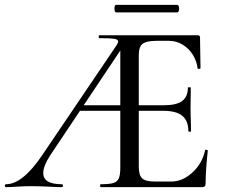

<svg xmlns="http://www.w3.org/2000/svg" viewBox="-25 -770 924 790"><path d="M0 -12Q68 -12 149 -132L448 -574Q461 -592 461 -599Q461 -608 444.5 -610.5Q428 -613 384 -613Q381 -613 381 -619Q381 -625 384 -625H788Q798 -625 798 -616L800 -490Q800 -487 794.5 -486.5Q789 -486 788 -489Q785 -517 769 -543.5Q753 -570 727 -586Q701 -602 670 -602H619Q577 -602 561.5 -589.5Q546 -577 546 -543V-85Q546 -49 560 -36Q574 -23 614 -23H679Q726 -23 766.5 -60Q807 -97 819 -152Q819 -154 823 -154Q825 -154 827.5 -152.5Q830 -151 830 -150Q821 -69 821 -15Q821 -7 817.5 -3.5Q814 0 806 0H389Q387 0 387 -6Q387 -12 389 -12Q425 -12 441.5 -17Q458 -22 464 -36.5Q470 -51 470 -81V-588L498 -604L181 -130Q153 -87 153 -58Q153 -12 229 -12Q234 -12 234 -6Q234 0 229 0Q210 0 174 -2Q132 -4 101 -4Q77 -4 45 -2Q17 0 0 0Q-5 0 -5 -6Q-5 -12 0 -12ZM305 -337H522L529 -314H290ZM648 -314H498V-337H650Q701 -337 724.5 -354.5Q748 -372 748 -409Q748 -411 754 -411Q760 -411 760 -409L759 -325Q759 -295 760 -280L761 -230Q761 -228 755.5 -228Q750 -228 750 -230Q750 -273 725 -293.5Q700 -314 648 -314ZM446 -735Q446 -750 453 -750H704Q708 -750 710 -745.5Q712 -741 712 -735Q712 -729 710 -724Q708 -719 704 -719H453Q446 -719 446 -735Z"/></svg>

Font: Cormorant Unicase Medium
Style: Regular
Weight: 500
Designer: Christian Thalmann (Catharsis Fonts)
Foundry: Catharsis Fonts
Version: Version 4.000